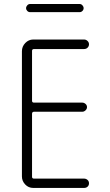

<svg xmlns="http://www.w3.org/2000/svg" viewBox="-20 -925 540 945"><path d="M143.6 0Q120.1 0 104 -17.1Q87.9 -34.2 87.9 -56.6V-672.9Q87.9 -696.3 104.5 -713.4Q121.1 -730.5 143.6 -730.5H393.6Q403.3 -730.5 410.6 -723.6Q418 -716.8 418 -707Q418 -697.3 411.1 -690.4Q404.3 -683.6 393.6 -683.6H147.5Q138.7 -683.6 137.7 -675.8V-428.7Q137.7 -419.9 147.5 -419.9H384.8Q393.6 -419.9 400.9 -413.6Q408.2 -407.2 408.2 -397.9Q408.2 -388.7 400.9 -381.8Q393.6 -375 384.8 -375H147.5Q138.7 -375 137.7 -366.2V-54.7Q137.7 -45.9 147.5 -45.9H393.6Q403.3 -45.9 410.6 -39.6Q418 -33.2 418 -22.9Q418 -12.7 411.1 -6.3Q404.3 0 393.6 0ZM127.9 -905.3H372.1Q379.9 -905.3 385.7 -898.9Q391.6 -892.6 391.6 -884.8Q391.6 -877 385.7 -871.1Q379.9 -865.2 372.1 -865.2H127.9Q120.1 -865.2 114.3 -871.1Q108.4 -877 108.4 -884.8Q108.4 -892.6 114.3 -898.9Q120.1 -905.3 127.9 -905.3Z"/></svg>

Font: Rounded-X Mgen+ 2m light
Style: Regular
Weight: 200
Designer: [Source Han Sans]
Ryoko NISHIZUKA  (kana & ideographs); Paul D. Hunt (Latin, Greek & Cyrillic); Wenlong ZHANG  (bopomofo
Version: Version 1.059.20150602